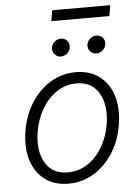

<svg xmlns="http://www.w3.org/2000/svg" viewBox="-59 -925 710 981"><g transform="rotate(-5 295.5 -434.0)"><path d="M252.8 11.4Q181.1 11.4 132.3 -25Q83.5 -61.4 63 -126.1Q42.6 -190.7 56.5 -275.2Q70 -357.6 110.3 -420.1Q150.6 -482.6 209.5 -517.8Q268.5 -552.9 337.7 -552.9Q409.8 -552.9 458.6 -516.3Q507.5 -479.8 527.9 -415.1Q548.3 -350.5 534.4 -265.6Q521 -183.9 480.6 -121.4Q440.3 -58.9 381.4 -23.8Q322.4 11.4 252.8 11.4ZM253.9 -46.5Q311.8 -46.5 357.6 -77.6Q403.4 -108.7 433.2 -160.7Q463.1 -212.7 473 -275.2Q483 -335.2 471.1 -385.1Q459.2 -435 425.8 -465.2Q392.4 -495.4 337 -495.4Q279.5 -495.4 233.7 -464Q187.9 -432.5 158 -380.3Q128.2 -328.1 117.9 -265.6Q108 -206 119.7 -156.1Q131.4 -106.2 165 -76.3Q198.5 -46.5 253.9 -46.5ZM451.7 -639.2Q432.5 -639.2 419.7 -654.1Q407 -669 410.5 -689.3Q413.7 -707 427.9 -718.6Q442.1 -730.1 458.5 -730.1Q479.8 -730.1 492.2 -715.6Q504.6 -701 500.7 -680Q497.9 -663.7 484.2 -651.5Q470.5 -639.2 451.7 -639.2ZM269.9 -639.2Q250.7 -639.2 238.3 -654.5Q225.9 -669.7 228.7 -689.3Q231.5 -707 245.9 -718.6Q260.3 -730.1 276.6 -730.1Q297.9 -730.1 310 -715.7Q322.1 -701.3 318.9 -680Q316.4 -664.1 302.6 -651.6Q288.7 -639.2 269.9 -639.2ZM543.7 -878.6 534.8 -823.5H237.2L246.4 -878.6Z"/></g></svg>

Font: Inter Light  BETA
Style: Italic
Weight: 300
Italic angle: 9.39999°
Designer: Rasmus Andersson
Foundry: rsms
Version: Version 3.011;git-f93a4a705